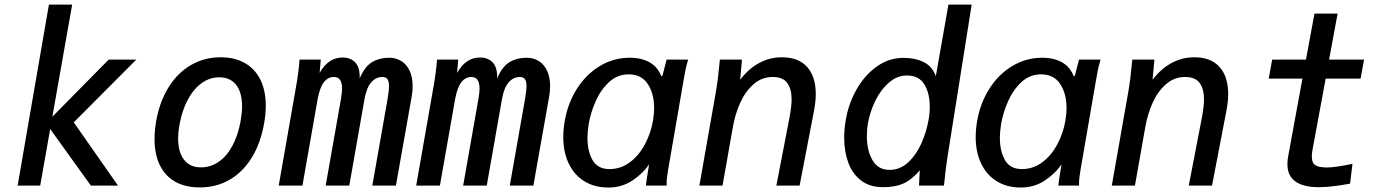

<svg xmlns="http://www.w3.org/2000/svg" viewBox="-20 -810 6040 838"><path d="M199 -247 155.5 0H57L193.5 -790H295L208.5 -300.5L454.5 -550H575L302 -276L495 0H376.5Z M654.5 -203.5Q654.5 -241.5 662 -284Q677.5 -368.5 716.8 -430.8Q756 -493 814.2 -526.5Q872.5 -560 943 -560Q1005 -560 1049.2 -534.5Q1093.5 -509 1116.8 -461.5Q1140 -414 1140 -348Q1140 -311.5 1132.5 -270Q1117 -184 1078.5 -121.5Q1040 -59 982.2 -25.5Q924.5 8 852 8Q788.5 8 744.2 -17.2Q700 -42.5 677.2 -90Q654.5 -137.5 654.5 -203.5ZM1030 -281Q1036.5 -319 1036.5 -345.5Q1036.5 -406.5 1010.8 -439.5Q985 -472.5 936.5 -472.5Q895.5 -472.5 860.2 -447.2Q825 -422 800 -375.5Q775 -329 763.5 -266.5Q757.5 -233.5 757.5 -205.5Q757.5 -145.5 783.5 -112.5Q809.5 -79.5 856.5 -79.5Q899.5 -79.5 934.8 -104Q970 -128.5 994.5 -174Q1019 -219.5 1030 -281Z M1287.5 -550H1380L1375 -492Q1395 -526.5 1419.8 -542.8Q1444.5 -559 1475.5 -559Q1509 -559 1530 -538Q1551 -517 1550 -468Q1572 -520 1604.2 -539Q1636.5 -558 1678 -558Q1708 -558 1731.2 -543.8Q1754.5 -529.5 1767.8 -501.5Q1781 -473.5 1781 -434Q1781 -412 1776.5 -386.5L1708 0H1605L1671.5 -377.5Q1678 -415.5 1678 -433.5Q1678 -455 1671 -464.5Q1664 -474 1649 -474Q1621 -474 1600.5 -451Q1580 -428 1571 -378L1504.5 0H1401.5L1468 -377.5Q1473 -407.5 1473 -423.5Q1473 -474 1437.5 -474Q1411.5 -474 1393.8 -451.5Q1376 -429 1366.5 -378L1300 0H1196.5L1272 -431Q1283 -492 1287.5 -550Z M1887.5 -550H1980L1975 -492Q1995 -526.5 2019.8 -542.8Q2044.5 -559 2075.5 -559Q2109 -559 2130 -538Q2151 -517 2150 -468Q2172 -520 2204.2 -539Q2236.5 -558 2278 -558Q2308 -558 2331.2 -543.8Q2354.5 -529.5 2367.8 -501.5Q2381 -473.5 2381 -434Q2381 -412 2376.5 -386.5L2308 0H2205L2271.5 -377.5Q2278 -415.5 2278 -433.5Q2278 -455 2271 -464.5Q2264 -474 2249 -474Q2221 -474 2200.5 -451Q2180 -428 2171 -378L2104.5 0H2001.5L2068 -377.5Q2073 -407.5 2073 -423.5Q2073 -474 2037.5 -474Q2011.5 -474 1993.8 -451.5Q1976 -429 1966.5 -378L1900 0H1796.5L1872 -431Q1883 -492 1887.5 -550Z M2438.5 -212Q2438.5 -245 2444.5 -280Q2458 -359.5 2498.2 -422.8Q2538.5 -486 2598.5 -522Q2658.5 -558 2728.5 -558Q2780 -558 2815.5 -537.8Q2851 -517.5 2866.5 -477L2871.5 -480L2889.5 -550H2983.5Q2976 -525 2971.5 -503.2Q2967 -481.5 2962.5 -453.5L2896 -68.5Q2892 -44.5 2890.8 -32.8Q2889.5 -21 2889.5 0H2799Q2800.5 -14 2803 -29.8Q2805.5 -45.5 2808 -61L2813 -93Q2786 -52.5 2740 -22Q2694 8.5 2635.5 8.5Q2574.5 8.5 2530 -19.2Q2485.5 -47 2462 -96.8Q2438.5 -146.5 2438.5 -212ZM2830 -283.5Q2835 -314.5 2835 -337.5Q2835 -402 2807 -443.8Q2779 -485.5 2724 -485.5Q2674 -485.5 2637.2 -450.8Q2600.5 -416 2579 -366.2Q2557.5 -316.5 2549.5 -269Q2544 -236 2544 -208.5Q2544 -150.5 2566.2 -111.2Q2588.5 -72 2640.5 -72Q2689 -72 2728.8 -101.5Q2768.5 -131 2794.5 -179.5Q2820.5 -228 2830 -283.5Z M3117.5 -507.5 3122 -550H3218.5L3210.5 -462Q3247.5 -510.5 3293.8 -535.2Q3340 -560 3392.5 -560Q3465 -560 3502.8 -517.8Q3540.5 -475.5 3540.5 -399.5Q3540.5 -368.5 3533.5 -330.5L3470 0H3368.5L3426 -298Q3435 -346.5 3435 -376Q3435 -421.5 3416 -447.8Q3397 -474 3352.5 -474Q3304.5 -474 3268.5 -442Q3232.5 -410 3210.5 -360.8Q3188.5 -311.5 3179 -257L3133.5 0H3032.5L3106 -417.5Q3113 -458 3117.5 -507.5Z M3664.5 -209Q3664.5 -249 3672 -289.5Q3684 -359 3719 -420.5Q3754 -482 3807 -519.8Q3860 -557.5 3923 -557.5Q3974 -557.5 4011.5 -539Q4049 -520.5 4064.5 -477.5L4119.5 -790H4221L4114.5 -119Q4108.5 -81 4102 -18.5L4100 0H3991L3994.5 -66.5Q3959.5 -25.5 3923.2 -9.2Q3887 7 3834.5 7Q3776.5 7 3738.5 -22Q3700.5 -51 3682.5 -99.8Q3664.5 -148.5 3664.5 -209ZM4032.5 -285Q4038 -315 4038 -344Q4038 -403.5 4014.2 -442Q3990.5 -480.5 3938.5 -480.5Q3895 -480.5 3859 -448.8Q3823 -417 3800 -369.2Q3777 -321.5 3768.5 -273Q3763.5 -246.5 3763.5 -216.5Q3763.5 -153.5 3788 -111Q3812.5 -68.5 3862.5 -68.5Q3909 -68.5 3944.5 -102Q3980 -135.5 4001.8 -185Q4023.5 -234.5 4032.5 -285Z M4238.5 -212Q4238.5 -245 4244.5 -280Q4258 -359.5 4298.2 -422.8Q4338.5 -486 4398.5 -522Q4458.5 -558 4528.5 -558Q4580 -558 4615.5 -537.8Q4651 -517.5 4666.5 -477L4671.5 -480L4689.5 -550H4783.5Q4776 -525 4771.5 -503.2Q4767 -481.5 4762.5 -453.5L4696 -68.5Q4692 -44.5 4690.8 -32.8Q4689.5 -21 4689.5 0H4599Q4600.5 -14 4603 -29.8Q4605.5 -45.5 4608 -61L4613 -93Q4586 -52.5 4540 -22Q4494 8.5 4435.5 8.5Q4374.5 8.5 4330 -19.2Q4285.5 -47 4262 -96.8Q4238.5 -146.5 4238.5 -212ZM4630 -283.5Q4635 -314.5 4635 -337.5Q4635 -402 4607 -443.8Q4579 -485.5 4524 -485.5Q4474 -485.5 4437.2 -450.8Q4400.5 -416 4379 -366.2Q4357.5 -316.5 4349.5 -269Q4344 -236 4344 -208.5Q4344 -150.5 4366.2 -111.2Q4388.5 -72 4440.5 -72Q4489 -72 4528.8 -101.5Q4568.5 -131 4594.5 -179.5Q4620.5 -228 4630 -283.5Z M4917.5 -507.5 4922 -550H5018.5L5010.5 -462Q5047.5 -510.5 5093.8 -535.2Q5140 -560 5192.5 -560Q5265 -560 5302.8 -517.8Q5340.5 -475.5 5340.5 -399.5Q5340.5 -368.5 5333.5 -330.5L5270 0H5168.5L5226 -298Q5235 -346.5 5235 -376Q5235 -421.5 5216 -447.8Q5197 -474 5152.5 -474Q5104.5 -474 5068.5 -442Q5032.5 -410 5010.5 -360.8Q4988.5 -311.5 4979 -257L4933.5 0H4832.5L4906 -417.5Q4913 -458 4917.5 -507.5Z M5599 -93.5Q5599 -111 5602.5 -128.5L5664.5 -467H5517.5L5532.5 -550H5680L5717 -750.5H5818L5781 -550H5933.5L5918.5 -467H5766L5709.5 -161.5Q5705.5 -140 5705.5 -127Q5705.5 -99 5720.8 -89Q5736 -79 5772 -79Q5807.5 -79 5883 -95L5872.5 -8.5Q5841.5 -2.5 5803.8 2.2Q5766 7 5737 7Q5599 7 5599 -93.5Z"/></svg>

Font: JuliaMono Medium
Style: Italic
Weight: 500
Italic angle: -9°
Monospace: yes
Designer: cormullion
Foundry: corm
Version: Version 0.054; ttfautohint (v1.8.4)